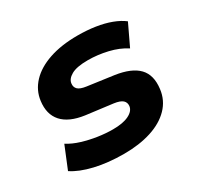

<svg xmlns="http://www.w3.org/2000/svg" viewBox="-118 -642 810 789"><g transform="rotate(-30 287.0 -247.5)"><path d="M260 11Q184 11 122.5 -3.5Q61 -18 24 -43L67 -148Q94 -131 128.5 -120.5Q163 -110 199.5 -104.5Q236 -99 270 -99Q318 -99 345.5 -112.5Q373 -126 376 -148Q378 -165 366.5 -175.5Q355 -186 326 -190L200 -206Q128 -216 95.5 -252.5Q63 -289 71 -349Q77 -396 110.5 -431.5Q144 -467 201.5 -486.5Q259 -506 336 -506Q380 -506 419.5 -500Q459 -494 491 -482Q523 -470 545 -453L497 -352Q462 -375 415 -386Q368 -397 322 -397Q269 -397 243.5 -382.5Q218 -368 216 -347Q214 -331 224.5 -320.5Q235 -310 264 -306L387 -289Q462 -278 495 -243.5Q528 -209 520 -146Q514 -96 479.5 -60.5Q445 -25 388.5 -7Q332 11 260 11Z"/></g></svg>

Font: Nunito Sans 10pt SemiExpanded ExtraBold
Style: Italic
Weight: 800
Width: 6
Italic angle: -9°
Designer: Vernon Adams
Foundry: Vernon Adams
Version: Version 3.101;gftools[0.9.27]